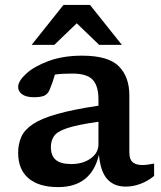

<svg xmlns="http://www.w3.org/2000/svg" viewBox="-20 -752 655 783"><path d="M493 9Q444.5 9 417 -22Q389.5 -53 383.5 -121Q352.5 11 217 11Q138.5 11 96.2 -25Q54 -61 54 -129Q54 -165 67 -194Q80 -223 114.5 -246Q149 -269 213.5 -287.2Q278 -305.5 381.5 -321V-346.5Q381.5 -401.5 358 -426.8Q334.5 -452 274.5 -452Q253.5 -452 236 -451Q218.5 -450 204 -448Q195 -416 183 -387.5Q174.5 -367 159.2 -361.2Q144 -355.5 119 -355.5Q86.5 -355.5 70.2 -367.5Q54 -379.5 54 -397Q54 -421.5 86.8 -451.5Q119.5 -481.5 178.2 -503.2Q237 -525 315 -525Q421.5 -525 464.5 -481.8Q507.5 -438.5 507.5 -363.5V-130.5Q507.5 -102 521 -90.5Q534.5 -79 560.5 -79Q579.5 -79 608.5 -85V-34.5Q583 -13.5 552.8 -2.2Q522.5 9 493 9ZM187.5 -152.5Q187.5 -117 207.5 -100Q227.5 -83 271 -83Q318 -83 349.8 -105.8Q381.5 -128.5 381.5 -163.5V-255.5Q296.5 -243.5 255 -229.8Q213.5 -216 200.5 -197.2Q187.5 -178.5 187.5 -152.5ZM109 -569 239 -732H347L477 -569H384.5L293 -657L201.5 -569Z"/></svg>

Font: Newsreader Caption Medium
Style: Regular
Weight: 500
Designer: Hugues Gentile
Foundry: Production Type
Version: Version 1.001